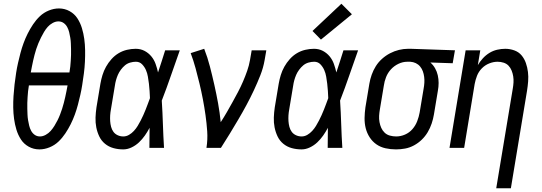

<svg xmlns="http://www.w3.org/2000/svg" viewBox="-20 -788 2890 1023"><path d="M190 8Q159 8 133 -6.5Q107 -21 91.5 -45Q76 -69 67.5 -97Q59 -125 55 -154.5Q51 -184 50.5 -214.5Q50 -245 52 -276Q54 -307 57.5 -338Q61 -369 66 -400Q70 -426 76 -452.5Q82 -479 89 -505.5Q96 -532 105.5 -558Q115 -584 127.5 -609Q140 -634 156 -658Q172 -682 192.5 -701.5Q213 -721 240 -732Q267 -743 294 -743Q325 -743 351 -728.5Q377 -714 392.5 -690Q408 -666 416.5 -638Q425 -610 429 -580.5Q433 -551 433.5 -520.5Q434 -490 432.5 -459Q431 -428 427 -397Q423 -366 418 -335Q414 -309 408 -282.5Q402 -256 395 -229.5Q388 -203 378.5 -177Q369 -151 356.5 -126Q344 -101 328 -77Q312 -53 291.5 -33.5Q271 -14 244 -3Q217 8 190 8ZM144 -402H350Q353 -418 354.5 -433.5Q356 -449 357 -464.5Q358 -480 358.5 -495.5Q359 -511 358.5 -526.5Q358 -542 357.5 -557Q357 -572 354.5 -587Q352 -602 348.5 -616.5Q345 -631 338 -644Q331 -657 319 -665.5Q307 -674 291 -674Q276 -674 260.5 -665.5Q245 -657 234 -644.5Q223 -632 214.5 -617.5Q206 -603 198.5 -588Q191 -573 184.5 -557.5Q178 -542 173 -526.5Q168 -511 164 -495.5Q160 -480 156.5 -464.5Q153 -449 150 -433.5Q147 -418 144 -402ZM193 -61Q208 -61 223.5 -69.5Q239 -78 250 -90.5Q261 -103 270 -117.5Q279 -132 286.5 -147Q294 -162 300 -177.5Q306 -193 311 -208.5Q316 -224 320 -239.5Q324 -255 327.5 -270.5Q331 -286 334 -301.5Q337 -317 340 -333H134Q131 -317 129.5 -301.5Q128 -286 127 -270.5Q126 -255 125.5 -239.5Q125 -224 125.5 -208.5Q126 -193 126.5 -178Q127 -163 129.5 -148Q132 -133 135.5 -118.5Q139 -104 146 -91Q153 -78 165 -69.5Q177 -61 193 -61Z M637 8Q609 8 584 1Q559 -6 539.5 -22Q520 -38 509 -61Q498 -84 493 -109.5Q488 -135 489 -162Q490 -189 494 -216L515 -342Q519 -365 526 -388Q533 -411 545 -432.5Q557 -454 574 -473Q591 -492 612 -504.5Q633 -517 656.5 -522.5Q680 -528 703 -528Q729 -528 750 -517Q771 -506 786 -488Q801 -470 809 -447.5Q817 -425 822 -402Q832 -432 841.5 -461.5Q851 -491 860 -520H938Q914 -453 891 -386Q868 -319 842 -252Q846 -189 848 -126Q850 -63 854 0H776Q776 -27 776.5 -53.5Q777 -80 777 -107Q766 -86 752 -66Q738 -46 720.5 -29.5Q703 -13 681 -2.5Q659 8 637 8ZM637 -61Q653 -61 667.5 -69.5Q682 -78 693.5 -90.5Q705 -103 713.5 -117Q722 -131 729.5 -145.5Q737 -160 743.5 -174.5Q750 -189 756 -204Q762 -219 767.5 -234Q773 -249 779 -265Q778 -284 777 -303.5Q776 -323 773.5 -342Q771 -361 768 -379.5Q765 -398 757.5 -415Q750 -432 737 -445.5Q724 -459 704 -459Q689 -459 673.5 -454.5Q658 -450 646 -440Q634 -430 624 -416.5Q614 -403 608 -389Q602 -375 598 -360.5Q594 -346 592 -331L571 -205Q568 -189 567 -173.5Q566 -158 567 -142.5Q568 -127 572 -112Q576 -97 584.5 -85.5Q593 -74 607 -67.5Q621 -61 637 -61Z M1080 0Q1087 -45 1084 -88.5Q1081 -132 1075 -174.5Q1069 -217 1061 -259Q1053 -301 1043 -342.5Q1033 -384 1022 -424.5Q1011 -465 996 -505L1068 -528Q1086 -482 1098.5 -433.5Q1111 -385 1122 -336Q1133 -287 1142 -237.5Q1151 -188 1156 -137Q1173 -163 1188.5 -190Q1204 -217 1219 -244Q1234 -271 1248.5 -298.5Q1263 -326 1275 -354Q1287 -382 1297 -410.5Q1307 -439 1312 -468L1321 -520H1399L1390 -468Q1383 -427 1367 -386.5Q1351 -346 1332.5 -306.5Q1314 -267 1293 -228Q1272 -189 1249.5 -151Q1227 -113 1204 -75Q1181 -37 1157 0Z M1587 8Q1559 8 1534 1Q1509 -6 1489.5 -22Q1470 -38 1459 -61Q1448 -84 1443 -109.5Q1438 -135 1439 -162Q1440 -189 1444 -216L1465 -342Q1469 -365 1476 -388Q1483 -411 1495 -432.5Q1507 -454 1524 -473Q1541 -492 1562 -504.5Q1583 -517 1606.5 -522.5Q1630 -528 1653 -528Q1679 -528 1700 -517Q1721 -506 1736 -488Q1751 -470 1759 -447.5Q1767 -425 1772 -402Q1782 -432 1791.5 -461.5Q1801 -491 1810 -520H1888Q1864 -453 1841 -386Q1818 -319 1792 -252Q1796 -189 1798 -126Q1800 -63 1804 0H1726Q1726 -27 1726.5 -53.5Q1727 -80 1727 -107Q1716 -86 1702 -66Q1688 -46 1670.5 -29.5Q1653 -13 1631 -2.5Q1609 8 1587 8ZM1587 -61Q1603 -61 1617.5 -69.5Q1632 -78 1643.5 -90.5Q1655 -103 1663.5 -117Q1672 -131 1679.5 -145.5Q1687 -160 1693.5 -174.5Q1700 -189 1706 -204Q1712 -219 1717.5 -234Q1723 -249 1729 -265Q1728 -284 1727 -303.5Q1726 -323 1723.5 -342Q1721 -361 1718 -379.5Q1715 -398 1707.5 -415Q1700 -432 1687 -445.5Q1674 -459 1654 -459Q1639 -459 1623.5 -454.5Q1608 -450 1596 -440Q1584 -430 1574 -416.5Q1564 -403 1558 -389Q1552 -375 1548 -360.5Q1544 -346 1542 -331L1521 -205Q1518 -189 1517 -173.5Q1516 -158 1517 -142.5Q1518 -127 1522 -112Q1526 -97 1534.5 -85.5Q1543 -74 1557 -67.5Q1571 -61 1587 -61ZM1690 -577 1645 -623 1799 -768 1855 -712Z M2090 8Q2061 8 2034 2Q2007 -4 1985.5 -19Q1964 -34 1949.5 -56.5Q1935 -79 1928.5 -105Q1922 -131 1922.5 -159.5Q1923 -188 1927 -216L1948 -342Q1952 -366 1960.5 -390Q1969 -414 1982.5 -435.5Q1996 -457 2015.5 -474.5Q2035 -492 2058 -504Q2081 -516 2105.5 -522Q2130 -528 2154 -528H2169L2404 -520L2392 -451L2273 -455Q2288 -442 2298 -424.5Q2308 -407 2312.5 -387Q2317 -367 2317 -346Q2317 -325 2313 -304L2292 -178Q2288 -154 2280 -130Q2272 -106 2259 -84Q2246 -62 2227.5 -44Q2209 -26 2186 -13.5Q2163 -1 2138.5 3.5Q2114 8 2090 8ZM2091 -61Q2115 -61 2138 -71Q2161 -81 2177.5 -100Q2194 -119 2203 -142.5Q2212 -166 2216 -189L2237 -315Q2240 -331 2241 -347Q2242 -363 2240 -378.5Q2238 -394 2233 -408Q2228 -422 2218.5 -433.5Q2209 -445 2195.5 -451.5Q2182 -458 2166 -459H2150Q2126 -459 2103 -448Q2080 -437 2063 -418.5Q2046 -400 2037 -377Q2028 -354 2025 -331L2004 -205Q2001 -188 2000 -171Q1999 -154 2002 -137.5Q2005 -121 2011.5 -106.5Q2018 -92 2029.5 -81Q2041 -70 2057.5 -65.5Q2074 -61 2091 -61Z M2624 215 2712 -315Q2715 -332 2716 -348.5Q2717 -365 2714.5 -381Q2712 -397 2706 -412Q2700 -427 2689.5 -438Q2679 -449 2663.5 -454Q2648 -459 2631 -459Q2609 -459 2586.5 -450Q2564 -441 2547 -423.5Q2530 -406 2521.5 -384Q2513 -362 2509 -340L2453 0H2375L2461 -520H2539L2526 -441Q2537 -460 2552.5 -477Q2568 -494 2587.5 -506Q2607 -518 2629 -523Q2651 -528 2672 -528Q2697 -528 2720.5 -519.5Q2744 -511 2759 -493Q2774 -475 2782 -452Q2790 -429 2793 -404.5Q2796 -380 2794 -354.5Q2792 -329 2788 -304L2702 215Z"/></svg>

Font: Iosevka QP
Style: Italic
Weight: 400
Italic angle: -9°
Designer: Belleve Invis
Foundry: Belleve Invis
Version: Version 20.0.0; ttfautohint (v1.8.4)